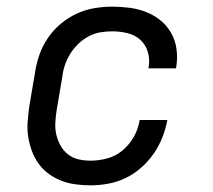

<svg xmlns="http://www.w3.org/2000/svg" viewBox="-20 -548 640 576"><path d="M252 8Q229 8 206.5 5Q184 2 163.5 -6Q143 -14 125.5 -27Q108 -40 95.5 -57.5Q83 -75 75.5 -95.5Q68 -116 64.5 -138.5Q61 -161 63 -184Q65 -207 68 -230L85 -330Q89 -357 98 -383Q107 -409 123 -433Q139 -457 161.5 -476Q184 -495 210 -507Q236 -519 263 -523.5Q290 -528 317 -528Q343 -528 369.5 -524.5Q396 -521 419.5 -511.5Q443 -502 462 -486.5Q481 -471 493.5 -449Q506 -427 509.5 -401Q513 -375 509 -349Q509 -347 508.5 -346Q508 -345 508 -343H425Q425 -344 425.5 -345Q426 -346 426 -347Q430 -370 423.5 -392Q417 -414 401 -428.5Q385 -443 362.5 -448.5Q340 -454 317 -454Q299 -454 281 -451Q263 -448 246 -439Q229 -430 215 -416.5Q201 -403 191 -387Q181 -371 175 -353.5Q169 -336 167 -318L150 -218Q147 -199 146 -180Q145 -161 149 -144Q153 -127 161.5 -111.5Q170 -96 184 -85Q198 -74 215.5 -70Q233 -66 252 -66Q277 -66 302.5 -73Q328 -80 348.5 -97.5Q369 -115 382 -138.5Q395 -162 399 -188H482Q477 -161 467 -135.5Q457 -110 441 -87Q425 -64 403.5 -45Q382 -26 357 -14Q332 -2 305 3Q278 8 252 8Z"/></svg>

Font: Iosevka Etoile Oblique
Style: Regular
Weight: 400
Italic angle: -9°
Designer: Belleve Invis
Foundry: Belleve Invis
Version: Version 15.5.2; ttfautohint (v1.8.4)